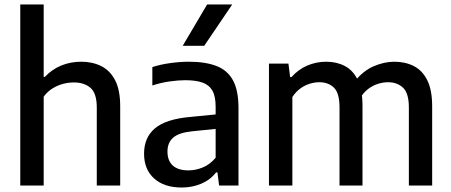

<svg xmlns="http://www.w3.org/2000/svg" viewBox="-20 -828 2014 857"><path d="M70.5 0V-808H175V-485H180.5Q212 -518.5 253.2 -535.5Q294.5 -552.5 343 -552.5Q392.5 -552.5 431.8 -533Q471 -513.5 493.8 -470Q516.5 -426.5 516.5 -353.5V0H412V-347.5Q412 -411.5 384 -435.8Q356 -460 309.5 -460Q286.5 -460 262 -453.8Q237.5 -447.5 214.8 -433.5Q192 -419.5 175 -396.5V0Z M791.5 9Q712.5 9 667.8 -31.5Q623 -72 623 -142Q623 -214.5 672 -255.5Q721 -296.5 829 -306L965.5 -319.5L976 -256L838 -242Q779 -236 753.2 -213.8Q727.5 -191.5 727.5 -151.5Q727.5 -111 751.2 -89.2Q775 -67.5 821 -67.5Q853 -67.5 885 -80.5Q917 -93.5 942.5 -124V-352Q942.5 -398 928 -423.5Q913.5 -449 883.5 -459.5Q853.5 -470 807 -470Q776 -470 737 -464.5Q698 -459 660 -446.5V-528.5Q696.5 -540.5 740.5 -546.5Q784.5 -552.5 823 -552.5Q897.5 -552.5 946.8 -533.2Q996 -514 1020.2 -469Q1044.5 -424 1044.5 -346V0H958L950.5 -58.5H944.5Q918.5 -25 878.2 -8Q838 9 791.5 9ZM795.5 -623.5 904.5 -808H1016.5L891.5 -623.5Z M1180.5 0V-544H1267.5L1275 -484H1281Q1311.5 -518 1351.2 -535.2Q1391 -552.5 1436.5 -552.5Q1483 -552.5 1519.5 -533.2Q1556 -514 1577 -471Q1598 -428 1598 -356V0H1495.5V-348Q1495.5 -412 1470.8 -436.5Q1446 -461 1405 -461Q1384.5 -461 1362.5 -454.2Q1340.5 -447.5 1320.5 -433Q1300.5 -418.5 1285 -395V0ZM1805 0V-348Q1805 -412 1779 -436.5Q1753 -461 1712 -461Q1691 -461 1667.8 -454Q1644.5 -447 1622.8 -430.5Q1601 -414 1585.5 -386L1561.5 -462.5Q1600.5 -512 1647.8 -532.2Q1695 -552.5 1740 -552.5Q1789 -552.5 1827.2 -533Q1865.5 -513.5 1887.2 -469.8Q1909 -426 1909 -353V0Z"/></svg>

Font: Encode Sans Condensed Thin Medium
Style: Regular
Weight: 500
Version: Version 3.002